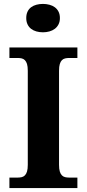

<svg xmlns="http://www.w3.org/2000/svg" viewBox="-20 -955 441 975"><path d="M27.8 0V-53.2H69.8Q81.1 -53.2 90.3 -55.4Q99.6 -57.6 106.4 -64.5Q113.3 -71.3 117.2 -84Q121.1 -96.7 121.1 -118.2V-595.7Q121.1 -617.2 117.2 -629.9Q113.3 -642.6 106.4 -649.4Q99.6 -656.2 90.3 -658.4Q81.1 -660.6 69.8 -660.6H27.8V-713.9H373V-660.6H331.1Q320.3 -660.6 310.8 -658.4Q301.3 -656.2 294.4 -649.4Q287.6 -642.6 283.7 -629.9Q279.8 -617.2 279.8 -595.7V-118.2Q279.8 -96.7 283.7 -84Q287.6 -71.3 294.4 -64.5Q301.3 -57.6 310.8 -55.4Q320.3 -53.2 331.1 -53.2H373V0ZM113.3 -863.3Q113.3 -882.3 119.9 -896Q126.5 -909.7 137.9 -918.2Q149.4 -926.8 164.8 -930.9Q180.2 -935.1 198.2 -935.1Q215.3 -935.1 231 -930.9Q246.6 -926.8 258.3 -918.2Q270 -909.7 277.1 -896Q284.2 -882.3 284.2 -863.3Q284.2 -844.7 277.1 -831.1Q270 -817.4 258.3 -808.6Q246.6 -799.8 231 -795.4Q215.3 -791 198.2 -791Q180.2 -791 164.8 -795.4Q149.4 -799.8 137.9 -808.6Q126.5 -817.4 119.9 -831.1Q113.3 -844.7 113.3 -863.3Z"/></svg>

Font: Droid Serif
Style: Bold
Weight: 700
Designer: Monotype Design team
Foundry: Monotype Imaging Inc.
Version: Version 1.03